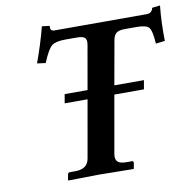

<svg xmlns="http://www.w3.org/2000/svg" viewBox="-77 -750 829 827"><g transform="rotate(-10 338.0 -336.0)"><path d="M198.2 -329.1 205.1 -368.2H305.2L338.9 -560.1Q342.8 -582 334 -590.6Q325.2 -599.1 298.8 -599.1H248Q206.1 -599.1 189 -585.4Q171.9 -571.8 147.9 -514.2L110.8 -519Q139.6 -597.2 159.2 -672.9L192.9 -668.9Q189 -646 209 -646H615.2Q619.1 -646 622.1 -647Q625 -647.9 627.4 -648.9Q629.9 -649.9 631.8 -651.9Q633.8 -653.8 635 -655.5Q636.2 -657.2 637.7 -659.7Q639.2 -662.1 639.2 -663.1Q639.2 -664.1 640.1 -666.5L641.1 -668.9L675.8 -672.9Q668 -598.6 669.9 -519L629.9 -514.2Q626 -572.3 614 -585.7Q602.1 -599.1 561 -599.1H508.8Q482.9 -599.1 471.4 -590.1Q460 -581.1 456.1 -557.1L422.4 -368.2H551.8L544.9 -329.1H415.5L371.1 -77.1Q367.2 -54.2 377.7 -43.7Q388.2 -33.2 416 -33.2H440.9Q447.8 -33.2 446.8 -23.9L442.9 -1L440.9 1Q327.1 -1 289.1 -1L157.2 1L154.8 -1L159.2 -23.9Q160.2 -32.7 168 -33.2H192.9Q246.1 -33.2 253.9 -77.1L298.3 -329.1Z"/></g></svg>

Font: Linux Libertine
Style: Semibold Italic
Weight: 600
Italic angle: -11.5°
Designer: Philipp H. Poll
Foundry: Philipp H. Poll
Version: Version 5.1.2 ; ttfautohint (v0.9)